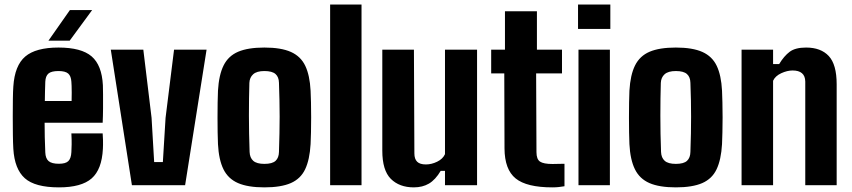

<svg xmlns="http://www.w3.org/2000/svg" viewBox="-20 -820 3770 850"><path d="M241 9.5Q135 9.5 89.8 -31Q44.5 -71.5 39 -161Q37.5 -186.5 37 -224.5Q36.5 -262.5 36.5 -304Q36.5 -345.5 37 -381.2Q37.5 -417 39 -437Q45 -530 91.8 -569.8Q138.5 -609.5 239 -609.5Q340 -609.5 385.5 -570.5Q431 -531.5 435.5 -442.5Q436 -430.5 436.2 -402.2Q436.5 -374 436.2 -340Q436 -306 434.5 -276.5H177.5Q177.5 -245.5 178.2 -213.2Q179 -181 180.5 -145.5Q181.5 -118.5 195.2 -106.8Q209 -95 240.5 -95Q270.5 -95 282.5 -106.8Q294.5 -118.5 296 -146.5Q297 -161.5 297.2 -181.2Q297.5 -201 296 -229.5H434.5Q435.5 -222 436 -199.8Q436.5 -177.5 435.5 -161Q431 -70 385.8 -30.2Q340.5 9.5 241 9.5ZM178.5 -373H297Q297.5 -392 297.5 -409.5Q297.5 -427 297 -440Q296.5 -453 296 -458Q294.5 -483.5 281.8 -494.5Q269 -505.5 239 -505.5Q207 -505.5 194.2 -494.2Q181.5 -483 180.5 -458Q180 -436 179.2 -414.8Q178.5 -393.5 178.5 -373ZM194.5 -640 289.5 -775.5H388L288.5 -640Z M564 0 470.5 -600H614.5L651 -298.5L662.5 -102.5H701L713 -298.5L750.5 -600H894.5L799.5 0Z M1150.5 9.5Q1077.5 9.5 1033.8 -9.5Q990 -28.5 969.2 -70.8Q948.5 -113 945 -182Q944 -203 943.5 -234Q943 -265 943 -299.8Q943 -334.5 943.5 -366Q944 -397.5 945 -418.5Q949 -488.5 970 -530.5Q991 -572.5 1034.5 -591Q1078 -609.5 1150.5 -609.5Q1224.5 -609.5 1268 -590Q1311.5 -570.5 1331.5 -528.5Q1351.5 -486.5 1355 -418.5Q1356 -397.5 1356.8 -366Q1357.5 -334.5 1357.5 -300.2Q1357.5 -266 1356.8 -234.8Q1356 -203.5 1355 -182Q1351 -113 1331 -70.8Q1311 -28.5 1267.5 -9.5Q1224 9.5 1150.5 9.5ZM1150.5 -94.5Q1185.5 -94.5 1200 -108Q1214.5 -121.5 1215 -147.5Q1216.5 -191.5 1217.2 -229.8Q1218 -268 1218 -303.8Q1218 -339.5 1217.2 -376Q1216.5 -412.5 1215 -453.5Q1214.5 -479 1199.8 -492.2Q1185 -505.5 1150.5 -505.5Q1116.5 -505.5 1100.8 -491.2Q1085 -477 1084 -453Q1083 -421 1082.5 -384.2Q1082 -347.5 1082 -308Q1082 -268.5 1082.8 -228.2Q1083.5 -188 1085 -147.5Q1086 -121.5 1101.2 -108Q1116.5 -94.5 1150.5 -94.5Z M1441.5 0V-800H1580.5V0Z M1812 9.5Q1748 9.5 1710.2 -28.2Q1672.5 -66 1672.5 -153V-600H1812.5L1814.5 -141Q1814.5 -116 1826.8 -104Q1839 -92 1865.5 -92Q1890.5 -92 1915.5 -104.2Q1940.5 -116.5 1950 -137.5V-600H2092V0H1950V-63.5H1931Q1907.5 -24 1879 -7.2Q1850.5 9.5 1812 9.5Z M2425.5 9.5Q2311.5 9.5 2262.8 -30Q2214 -69.5 2213.5 -163L2212.5 -495H2154.5V-600H2215.5V-770H2357V-600H2468V-495H2353.5L2355 -146.5Q2355 -115 2370.8 -104.5Q2386.5 -94 2426 -94Q2439.5 -94 2451.8 -94.5Q2464 -95 2479 -95V4.5Q2467 6.5 2454.2 8Q2441.5 9.5 2425.5 9.5Z M2539 -692V-800H2682V-692ZM2541 0V-600H2680V0Z M2972 9.5Q2899 9.5 2855.2 -9.5Q2811.5 -28.5 2790.8 -70.8Q2770 -113 2766.5 -182Q2765.5 -203 2765 -234Q2764.5 -265 2764.5 -299.8Q2764.5 -334.5 2765 -366Q2765.5 -397.5 2766.5 -418.5Q2770.5 -488.5 2791.5 -530.5Q2812.5 -572.5 2856 -591Q2899.5 -609.5 2972 -609.5Q3046 -609.5 3089.5 -590Q3133 -570.5 3153 -528.5Q3173 -486.5 3176.5 -418.5Q3177.5 -397.5 3178.2 -366Q3179 -334.5 3179 -300.2Q3179 -266 3178.2 -234.8Q3177.5 -203.5 3176.5 -182Q3172.5 -113 3152.5 -70.8Q3132.5 -28.5 3089 -9.5Q3045.5 9.5 2972 9.5ZM2972 -94.5Q3007 -94.5 3021.5 -108Q3036 -121.5 3036.5 -147.5Q3038 -191.5 3038.8 -229.8Q3039.5 -268 3039.5 -303.8Q3039.5 -339.5 3038.8 -376Q3038 -412.5 3036.5 -453.5Q3036 -479 3021.2 -492.2Q3006.5 -505.5 2972 -505.5Q2938 -505.5 2922.2 -491.2Q2906.5 -477 2905.5 -453Q2904.5 -421 2904 -384.2Q2903.5 -347.5 2903.5 -308Q2903.5 -268.5 2904.2 -228.2Q2905 -188 2906.5 -147.5Q2907.5 -121.5 2922.8 -108Q2938 -94.5 2972 -94.5Z M3263 0V-600H3402.5V-536.5H3429.5Q3451 -572 3476 -590.8Q3501 -609.5 3548.5 -609.5Q3614 -609.5 3649 -572Q3684 -534.5 3684 -447V0H3545V-459Q3544.5 -484 3530.2 -496Q3516 -508 3489 -508Q3465 -508 3438.5 -495.8Q3412 -483.5 3402.5 -462.5V0Z"/></svg>

Font: Big Shoulders Thin ExtraBold
Style: Regular
Weight: 800
Version: Version 2.002